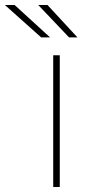

<svg xmlns="http://www.w3.org/2000/svg" viewBox="-125 -750 344 770"><path d="M114.7 0H88.4V-528.3H114.7ZM75.7 -600.1H40L-105.5 -730H-66.4ZM185.5 -600.1H151.9L28.3 -730H65.4Z"/></svg>

Font: Roboto Thin
Style: Regular
Weight: 250
Designer: Google
Version: Version 2.134; 2016